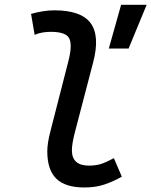

<svg xmlns="http://www.w3.org/2000/svg" viewBox="-20 -786 643 815"><path d="M441.9 -580.1 494.1 -765.6H602.5L525.9 -580.1ZM338.4 9.8Q257.3 9.8 219 -27.6Q180.7 -64.9 180.7 -143.6Q180.7 -161.1 184.1 -182.6Q187.5 -204.1 194.8 -231.9L270.5 -527.3Q287.6 -593.8 274.2 -622.3Q260.7 -650.9 195.3 -650.9Q178.7 -650.9 161.4 -648.2Q144 -645.5 127 -638.2L111.8 -727.1Q136.2 -733.9 161.1 -738Q186 -742.2 210.9 -742.2Q324.2 -742.2 364.5 -688Q404.8 -633.8 375.5 -521.5L299.8 -231.9Q292 -203.1 288.6 -182.6Q285.2 -162.1 285.2 -147.9Q285.2 -83 357.4 -83Q387.2 -83 409.7 -90.3Q432.1 -97.7 463.4 -114.7L497.1 -36.1Q462.9 -16.6 425 -3.4Q387.2 9.8 338.4 9.8Z"/></svg>

Font: Cascadia Code
Style: Italic
Weight: 400
Italic angle: -10°
Designer: Aaron Bell
Foundry: Saja Typeworks
Version: Version 2407.024